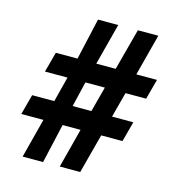

<svg xmlns="http://www.w3.org/2000/svg" viewBox="-105 -796 832 889"><g transform="rotate(15 311.0 -351.5)"><path d="M181 0 224 -189H310L261 0H359L409 -189H511L537 -286H435L467 -407H566L592 -504H493L545 -703H447L394 -504H301L353 -703H256L211 -504H107L81 -407H189L158 -286H52L26 -189H132L83 0ZM368 -407 336 -286H246L275 -407Z"/></g></svg>

Font: Bluebird
Style: Nrw
Weight: 400
Designer: Jasper
Foundry: Cannot Into Space Fonts
Version: Version 0.98